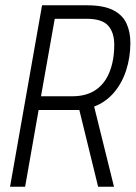

<svg xmlns="http://www.w3.org/2000/svg" viewBox="-20 -706 513 726"><path d="M18 0 139 -686H309Q371 -686 407 -668Q443 -650 458 -618Q473 -586 473 -544Q473 -489 457 -440Q441 -391 410.5 -355.5Q380 -320 336 -303L411 0H351L280 -290H126L75 0ZM135 -342H253Q307 -342 342 -366Q377 -390 394.5 -434.5Q412 -479 412 -537Q412 -583 389 -609Q366 -635 307 -635H187Z"/></svg>

Font: Archivo ExtraCondensed ExtraLight
Style: Italic
Weight: 250
Width: 2
Italic angle: -10°
Designer: Hector Gatti
Foundry: Omnibus-Type
Version: Version 2.001